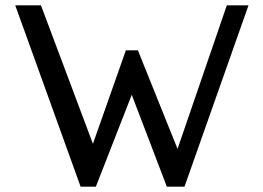

<svg xmlns="http://www.w3.org/2000/svg" viewBox="-20 -673 984 717"><path d="M133 -653 327 -136 450 -485H495L643 -117L827 -653H908L669 24H603L472 -319L338 24H281L37 -653Z"/></svg>

Font: BM HANNA Air
Style: Regular
Weight: 400
Designer: Woowa Brothers : Cheoljun Lim; Soyoung Lee; Taehyun Cha; Byungsun Park; Minjin Kim; Hyesun Chae; Myungsoo Han; Bongjin K
Foundry: Sandoll Communications Inc.
Version: Version 1.000;PS 1;hotconv 16.6.51;makeotf.lib2.5.65220